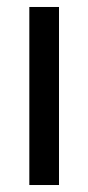

<svg xmlns="http://www.w3.org/2000/svg" viewBox="-20 -530 253 550"><path d="M149 0V-510H64V0Z"/></svg>

Font: Alpha Lyrae Medium
Style: Regular
Weight: 500
Designer: Nikolay Petroussenko, Plamen Motev
Foundry: Fontfabric LLC
Version: Version 1.000;hotconv 1.0.109;makeotfexe 2.5.65596